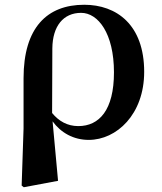

<svg xmlns="http://www.w3.org/2000/svg" viewBox="-20 -572 682 807"><path d="M71 208 80 215 224 188 201 -62C236 -14 289 16 353 16C470 16 586 -91 586 -270C586 -468 470 -552 334 -552C178 -552 79 -456 79 -243V-32ZM199 -97 200 -369C201 -462 246 -518 321 -518C392 -518 459 -432 459 -268C459 -109 397 -42 309 -42C263 -42 227 -63 199 -97Z"/></svg>

Font: Noto Serif JP
Style: Bold
Weight: 700
Designer: Ryoko NISHIZUKA 西塚涼子 (kana & ideographs); Frank Grießhammer (Latin, Greek & Cyrillic); Wenlong ZHANG 张文龙 (bopomofo); San
Foundry: Adobe
Version: Version 2.001;hotconv 1.1.0;makeotfexe 2.6.0